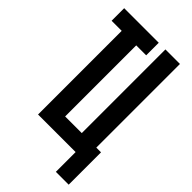

<svg xmlns="http://www.w3.org/2000/svg" viewBox="-268 -810 1037 1037"><g transform="rotate(45 250.0 -292.0)"><path d="M387 151V0H100V-639H23V-735H287V-639H211V-96H338V-735H449V-96H485V151Z"/></g></svg>

Font: Iosevka SS18
Style: Bold
Weight: 700
Monospace: yes
Designer: Belleve Invis
Foundry: Belleve Invis
Version: Version 25.1.1; ttfautohint (v1.8.4)